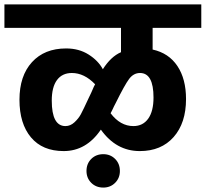

<svg xmlns="http://www.w3.org/2000/svg" viewBox="-40 -713 930 868"><path d="M870 -587H650V-489Q723 -473 762 -414.5Q801 -356 801 -265Q801 -157 745 -93.5Q689 -30 592 -30Q485 -30 416 -127Q350 -30 248 -30Q152 -30 100 -92Q48 -154 48 -262Q48 -370 104.5 -432Q161 -494 259 -494Q317 -494 360.5 -466.5Q404 -439 425 -400Q461 -457 507 -477V-587H-20V-693H870ZM372 -293Q374 -297 377.5 -305.5Q381 -314 384 -320.5Q387 -327 390 -332Q341 -383 285 -383Q241 -383 217.5 -351Q194 -319 194 -258Q194 -143 256 -143Q278 -143 296.5 -160Q315 -177 325.5 -196.5Q336 -216 361 -270Q368 -285 372 -293ZM563 -143Q606 -143 630 -176.5Q654 -210 654 -272Q654 -383 593 -383Q564 -383 544 -356.5Q524 -330 483 -247Q480 -242 475.5 -232.5Q471 -223 467.5 -215.5Q464 -208 460 -201Q504 -143 563 -143ZM427 -16Q459 -16 480.5 5.5Q502 27 502 60Q502 92 480.5 113.5Q459 135 427 135Q394 135 372.5 113.5Q351 92 351 60Q351 27 372.5 5.5Q394 -16 427 -16Z"/></svg>

Font: FiraGO
Style: Bold
Weight: 700
Designer: bBox Type
Foundry: bBox Type GmbH
Version: Version 1.001;PS 001.001;hotconv 1.0.88;makeotf.lib2.5.64775